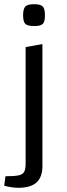

<svg xmlns="http://www.w3.org/2000/svg" viewBox="-24 -720 320 914"><path d="M63 174Q46 174 28 171Q10 168 -4 164L2 119Q43 119 63.5 115Q84 111 91 98Q98 85 98 59V-496L178 -510V70Q178 123 150 148.5Q122 174 63 174ZM139 -596Q107 -596 96.5 -606.5Q86 -617 86 -647Q86 -678 96.5 -689Q107 -700 139 -700Q169 -700 179.5 -689Q190 -678 190 -647Q190 -617 180 -606.5Q170 -596 139 -596Z"/></svg>

Font: Changa ExtraLight Light
Style: Regular
Weight: 300
Version: Version 3.002; ttfautohint (v1.8.2)